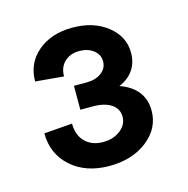

<svg xmlns="http://www.w3.org/2000/svg" viewBox="-68 -803 500 512"><g transform="rotate(-15 182.5 -547.0)"><path d="M29 -485 107 -491Q107 -459 125.5 -440.5Q144 -422 175 -422Q203 -422 222.5 -437Q242 -452 242 -474Q242 -496 223.5 -508.5Q205 -521 173 -521H138V-587H173Q198 -587 214 -599Q230 -611 230 -630Q230 -649 214.5 -661Q199 -673 176 -673Q150 -673 134.5 -658Q119 -643 119 -618L41 -625Q41 -675 78 -706.5Q115 -738 174 -738Q232 -738 270 -708Q308 -678 308 -633Q308 -606 294.5 -586Q281 -566 255 -555Q287 -544 304 -522.5Q321 -501 321 -470Q321 -421 279.5 -388.5Q238 -356 175 -356Q110 -356 69.5 -392Q29 -428 29 -485Z"/></g></svg>

Font: MedMera Sans Semibold
Style: Regular
Weight: 600
Designer: Kasper Nordkvist
Foundry: UNCUT.wtf
Version: Version 1.300